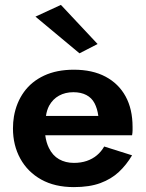

<svg xmlns="http://www.w3.org/2000/svg" viewBox="-20 -755 595 785"><path d="M229 -735 379 -575 305 -537 125 -687ZM165 -202Q169 -172 180 -150Q195 -119 221.5 -104Q248 -89 282 -89Q311 -89 334.5 -97Q358 -105 376 -120Q394 -135 406 -156L520 -120Q497 -81 466 -52Q435 -23 390.5 -6.5Q346 10 282 10Q204 10 148.5 -21Q93 -52 63 -106.5Q33 -161 33 -230Q33 -243 34 -255Q35 -267 37 -279Q47 -336 78 -379Q109 -422 160.5 -446Q212 -470 282 -470Q358 -470 411.5 -441.5Q465 -413 493.5 -361Q522 -309 522 -236V-222Q522 -213 520 -202ZM382 -281Q378 -311 366.5 -333Q355 -355 333 -366.5Q311 -378 280 -378Q247 -378 221.5 -364Q196 -350 181 -323Q171 -304 168 -281Z"/></svg>

Font: Venryn Sans SemiBold
Style: Regular
Weight: 600
Designer: Owen Earl, indestructible type* (font) & Cristiano Sobral (main changes)
Version: Version 3.60;October 28, 2020;FontCreator 13.0.0.2681 64-bit